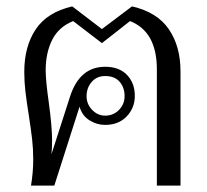

<svg xmlns="http://www.w3.org/2000/svg" viewBox="-20 -581 648 601"><path d="M84 -82Q84 -115 80.5 -145.5Q77 -176 70 -221Q63 -265 59.5 -295Q56 -325 56 -356Q56 -436 92 -489.5Q128 -543 206 -561L299 -490L393 -561Q472 -543 508.5 -489.5Q545 -436 545 -358V0H471V-364Q471 -482 387 -515L299 -446L209 -515Q164 -497 143.5 -456.5Q123 -416 123 -361Q123 -328 133 -258Q143 -184 143 -142Q143 -113 141 -98L199 -278Q229 -372 309 -372Q353 -372 377.5 -346.5Q402 -321 402 -281Q402 -243 376.5 -216.5Q351 -190 309 -190Q283 -190 260 -204.5Q237 -219 229 -247L150 0H77Q84 -41 84 -82ZM370 -280Q370 -307 354.5 -325Q339 -343 309 -343Q283 -343 267 -324.5Q251 -306 251 -280Q251 -255 268.5 -237Q286 -219 309 -219Q335 -219 352.5 -237Q370 -255 370 -280Z"/></svg>

Font: Taviraj Light
Style: Regular
Weight: 300
Designer: Katatrad Team
Foundry: CadsonDemak
Version: Version 1.001